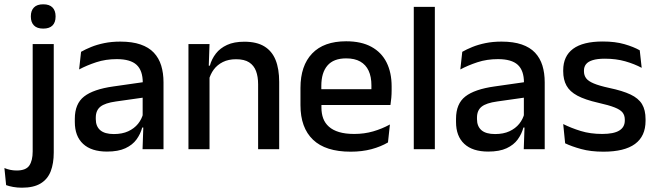

<svg xmlns="http://www.w3.org/2000/svg" viewBox="-76 -694 3052 893"><path d="M76 -85V-489H174V-85ZM125 -561Q96 -561 81.8 -575.8Q67.5 -590.5 67.5 -616.5V-618.5Q67.5 -644.5 81.8 -659.2Q96 -674 125 -674Q154 -674 168.2 -659.2Q182.5 -644.5 182.5 -618.5V-616.5Q182.5 -590 168.2 -575.5Q154 -561 125 -561ZM26 179Q4.5 179 -14.8 175.5Q-34 172 -47.5 167L-55.5 87.5Q-42.5 93 -28.2 96Q-14 99 1.5 99Q44.5 99 60.2 76Q76 53 76 10.5V-130.5H174V15.5Q174 66 159.8 102.8Q145.5 139.5 113 159.2Q80.5 179 26 179Z M587 0 591 -116 587.5 -131V-285L588 -309.5Q588 -366 559.2 -392.5Q530.5 -419 467 -419Q415.5 -419 371.5 -404.5Q327.5 -390 292 -371L301 -453Q321 -464.5 348 -475.5Q375 -486.5 409 -493.5Q443 -500.5 483.5 -500.5Q539 -500.5 577.5 -487.2Q616 -474 639.5 -449Q663 -424 673.8 -389Q684.5 -354 684.5 -311V0ZM421.5 11Q349 11 310.5 -24.8Q272 -60.5 272 -126.5V-141.5Q272 -211.5 315.2 -245.2Q358.5 -279 451.5 -292L598.5 -313L604 -242L463 -222Q412.5 -215 391 -197.8Q369.5 -180.5 369.5 -147V-140Q369.5 -106.5 390.2 -88.5Q411 -70.5 453.5 -70.5Q492.5 -70.5 520.5 -83.5Q548.5 -96.5 566 -118.2Q583.5 -140 590 -166.5L603.5 -101H585.5Q577.5 -71 559 -45.5Q540.5 -20 507.2 -4.5Q474 11 421.5 11Z M1124.5 0V-302Q1124.5 -337.5 1114.8 -363.5Q1105 -389.5 1082.8 -404Q1060.5 -418.5 1022 -418.5Q986.5 -418.5 960.5 -405.5Q934.5 -392.5 918.2 -370.5Q902 -348.5 895 -320.5L879 -388.5H900Q908.5 -419.5 928 -444.8Q947.5 -470 980 -485Q1012.5 -500 1060.5 -500Q1118 -500 1153.5 -478.2Q1189 -456.5 1205.8 -415Q1222.5 -373.5 1222.5 -313V0ZM800.5 0V-489H898.5L894.5 -374.5L898.5 -368.5V0Z M1555 11.5Q1438 11.5 1379.8 -44.2Q1321.5 -100 1321.5 -205V-285Q1321.5 -388.5 1375.8 -445.2Q1430 -502 1534 -502Q1604.5 -502 1651.5 -476.2Q1698.5 -450.5 1722 -403.5Q1745.5 -356.5 1745.5 -292V-273.5Q1745.5 -256.5 1744 -239Q1742.5 -221.5 1740 -205.5H1650Q1651 -231.5 1651.2 -254.5Q1651.5 -277.5 1651.5 -296.5Q1651.5 -337 1638.5 -365Q1625.5 -393 1599.5 -407.8Q1573.5 -422.5 1534 -422.5Q1475.5 -422.5 1447 -389.2Q1418.5 -356 1418.5 -294.5V-248.5L1419 -237V-193.5Q1419 -166 1427.2 -143.5Q1435.5 -121 1453.8 -104.8Q1472 -88.5 1501 -79.8Q1530 -71 1571.5 -71Q1618.5 -71 1659.8 -83Q1701 -95 1737.5 -115L1728.5 -31.5Q1695.5 -12 1651.8 -0.2Q1608 11.5 1555 11.5ZM1373.5 -205.5V-279H1720V-205.5Z M1848.5 0V-662H1946.5V0Z M2360 0 2364 -116 2360.5 -131V-285L2361 -309.5Q2361 -366 2332.2 -392.5Q2303.5 -419 2240 -419Q2188.5 -419 2144.5 -404.5Q2100.5 -390 2065 -371L2074 -453Q2094 -464.5 2121 -475.5Q2148 -486.5 2182 -493.5Q2216 -500.5 2256.5 -500.5Q2312 -500.5 2350.5 -487.2Q2389 -474 2412.5 -449Q2436 -424 2446.8 -389Q2457.5 -354 2457.5 -311V0ZM2194.5 11Q2122 11 2083.5 -24.8Q2045 -60.5 2045 -126.5V-141.5Q2045 -211.5 2088.2 -245.2Q2131.5 -279 2224.5 -292L2371.5 -313L2377 -242L2236 -222Q2185.5 -215 2164 -197.8Q2142.5 -180.5 2142.5 -147V-140Q2142.5 -106.5 2163.2 -88.5Q2184 -70.5 2226.5 -70.5Q2265.5 -70.5 2293.5 -83.5Q2321.5 -96.5 2339 -118.2Q2356.5 -140 2363 -166.5L2376.5 -101H2358.5Q2350.5 -71 2332 -45.5Q2313.5 -20 2280.2 -4.5Q2247 11 2194.5 11Z M2730.5 11.5Q2671.5 11.5 2627 -0.8Q2582.5 -13 2552.5 -27.5L2543.5 -117Q2580.5 -98.5 2625 -84.8Q2669.5 -71 2725 -71Q2778.5 -71 2804.2 -86.8Q2830 -102.5 2830 -133.5V-137.5Q2830 -157.5 2819.5 -170.8Q2809 -184 2782.2 -194.5Q2755.5 -205 2706.5 -216Q2645 -230 2609.5 -249Q2574 -268 2558.8 -295.8Q2543.5 -323.5 2543.5 -362.5V-367Q2543.5 -433 2589.5 -467Q2635.5 -501 2727.5 -501Q2785.5 -501 2828.5 -488.5Q2871.5 -476 2899.5 -460L2908.5 -378.5Q2875 -396.5 2832.2 -408.8Q2789.5 -421 2737.5 -421Q2702 -421 2680.5 -414.2Q2659 -407.5 2649.5 -395.2Q2640 -383 2640 -366V-362.5Q2640 -344 2650 -330.2Q2660 -316.5 2685.8 -305.8Q2711.5 -295 2757.5 -285Q2819.5 -272 2856.5 -254.5Q2893.5 -237 2910 -209.8Q2926.5 -182.5 2926.5 -139.5V-132Q2926.5 -60.5 2877.5 -24.5Q2828.5 11.5 2730.5 11.5Z"/></svg>

Font: Anek Latin Medium
Style: Regular
Weight: 500
Designer: Yesha Goshar
Foundry: Ek Type
Version: Version 1.003